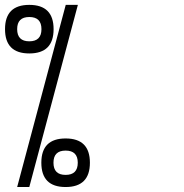

<svg xmlns="http://www.w3.org/2000/svg" viewBox="-69 -752 741 772"><path d="M195.3 -732.4H244.1L48.8 0H0ZM-48.8 -634.8Q-48.8 -537.1 48.8 -537.1Q146.5 -537.1 146.5 -634.8Q146.5 -732.4 48.8 -732.4Q-48.8 -732.4 -48.8 -634.8ZM0 -634.8Q0 -683.6 48.8 -683.6Q97.7 -683.6 97.7 -634.8Q97.7 -585.9 48.8 -585.9Q0 -585.9 0 -634.8ZM97.2 -97.7Q97.2 0 194.8 0Q292.5 0 292.5 -97.7Q292.5 -195.3 194.8 -195.3Q97.2 -195.3 97.2 -97.7ZM146 -97.7Q146 -146.5 194.8 -146.5Q243.7 -146.5 243.7 -97.7Q243.7 -48.8 194.8 -48.8Q146 -48.8 146 -97.7Z"/></svg>

Font: Daray
Style: Regular
Weight: 400
Designer: Maxim Raikov
Foundry: Maxim Raikov
Version: Version 1.00 May 24, 2021, initial release